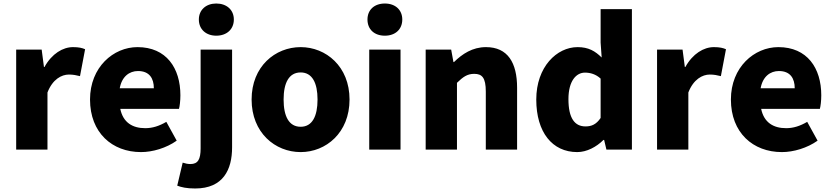

<svg xmlns="http://www.w3.org/2000/svg" viewBox="-20 -851 4733 1092"><path d="M72 0H250V-325C279 -400 330 -427 372 -427C397 -427 414 -423 435 -418L464 -571C448 -578 429 -583 395 -583C338 -583 275 -546 233 -470H230L217 -569H72Z M782 14C848 14 926 -9 985 -51L926 -158C885 -134 847 -122 806 -122C734 -122 680 -154 664 -232H998C1002 -246 1006 -277 1006 -309C1006 -464 926 -583 762 -583C625 -583 492 -469 492 -285C492 -96 618 14 782 14ZM661 -349C673 -416 716 -447 765 -447C830 -447 855 -405 855 -349Z M1090 221C1250 221 1300 113 1300 -13V-569H1121V-7C1121 55 1106 82 1063 82C1048 82 1034 79 1019 74L988 205C1012 214 1041 221 1090 221ZM1210 -648C1269 -648 1310 -684 1310 -740C1310 -795 1269 -831 1210 -831C1152 -831 1111 -795 1111 -740C1111 -684 1152 -648 1210 -648Z M1690 14C1834 14 1968 -96 1968 -285C1968 -473 1834 -583 1690 -583C1545 -583 1411 -473 1411 -285C1411 -96 1545 14 1690 14ZM1690 -130C1623 -130 1593 -190 1593 -285C1593 -379 1623 -439 1690 -439C1756 -439 1786 -379 1786 -285C1786 -190 1756 -130 1690 -130Z M2080 0H2258V-569H2080ZM2169 -648C2228 -648 2268 -684 2268 -740C2268 -795 2228 -831 2169 -831C2109 -831 2070 -795 2070 -740C2070 -684 2109 -648 2169 -648Z M2401 0H2579V-380C2613 -413 2637 -431 2677 -431C2722 -431 2743 -409 2743 -330V0H2921V-352C2921 -494 2868 -583 2744 -583C2667 -583 2609 -544 2562 -498H2559L2546 -569H2401Z M3263 14C3317 14 3372 -15 3412 -55H3416L3429 0H3574V-799H3396V-609L3402 -524C3365 -560 3328 -583 3265 -583C3147 -583 3030 -471 3030 -285C3030 -99 3121 14 3263 14ZM3310 -132C3249 -132 3213 -178 3213 -287C3213 -392 3258 -438 3307 -438C3337 -438 3369 -429 3396 -404V-180C3371 -143 3344 -132 3310 -132Z M3717 0H3895V-325C3924 -400 3975 -427 4017 -427C4042 -427 4059 -423 4080 -418L4109 -571C4093 -578 4074 -583 4040 -583C3983 -583 3920 -546 3878 -470H3875L3862 -569H3717Z M4427 14C4493 14 4571 -9 4630 -51L4571 -158C4530 -134 4492 -122 4451 -122C4379 -122 4325 -154 4309 -232H4643C4647 -246 4651 -277 4651 -309C4651 -464 4571 -583 4407 -583C4270 -583 4137 -469 4137 -285C4137 -96 4263 14 4427 14ZM4306 -349C4318 -416 4361 -447 4410 -447C4475 -447 4500 -405 4500 -349Z"/></svg>

Font: Noto Sans KR Black
Style: Regular
Weight: 900
Designer: Ryoko NISHIZUKA 西塚涼子 (kana, bopomofo & ideographs); Paul D. Hunt (Latin, Greek & Cyrillic); Sandoll Communications 산돌커뮤니
Foundry: Adobe
Version: Version 2.004;hotconv 1.0.118;makeotfexe 2.5.65603